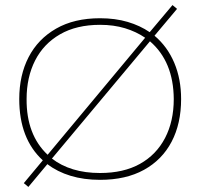

<svg xmlns="http://www.w3.org/2000/svg" viewBox="-20 -699 790 758"><path d="M92 39 74 24 149 -66Q56 -151 56 -308Q56 -402 93 -473.5Q130 -545 201.5 -586Q273 -627 375 -627Q435 -627 484 -612.5Q533 -598 571 -572L661 -679L679 -664L590 -558Q641 -515 668 -451Q695 -387 695 -308Q695 -211 657.5 -139.5Q620 -68 548.5 -28.5Q477 11 375 11Q311 11 258.5 -5Q206 -21 167 -51ZM85 -308Q84 -167 168 -88L553 -550Q518 -574 473.5 -587.5Q429 -601 375 -601Q282 -601 217 -563.5Q152 -526 118.5 -460Q85 -394 85 -308ZM375 -16Q468 -16 532.5 -52Q597 -88 631.5 -154Q666 -220 666 -308Q665 -456 572 -536L185 -73Q221 -45 268.5 -30.5Q316 -16 375 -16Z"/></svg>

Font: Inconsolata ExtraExpanded ExtraLight
Style: Regular
Weight: 200
Width: 8
Monospace: yes
Designer: Raph Levien, Cyreal, Brenton Simpson
Foundry: Raph Levien, Cyreal, Google
Version: Version 3.100; ttfautohint (v1.8.4.7-5d5b)